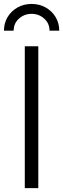

<svg xmlns="http://www.w3.org/2000/svg" viewBox="-31 -965 324 985"><path d="M165.5 -727.5V0H96.2V-727.5ZM131.3 -944.8Q171.4 -944.8 203.6 -926.5Q235.8 -908.2 254.4 -877.2Q272.9 -846.2 272.9 -807.6H223.1Q223.1 -845.2 195.8 -869.6Q168.5 -894 131.3 -894Q93.8 -894 66.4 -869.6Q39.1 -845.2 39.1 -807.6H-10.7Q-10.7 -846.2 7.8 -877.2Q26.4 -908.2 58.6 -926.5Q90.8 -944.8 131.3 -944.8Z"/></svg>

Font: Inter Light
Style: Regular
Weight: 300
Designer: Rasmus Andersson
Foundry: rsms
Version: Version 4.000;git-a52131595